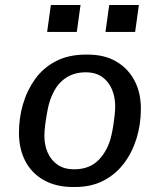

<svg xmlns="http://www.w3.org/2000/svg" viewBox="-20 -740 640 770"><path d="M273 10Q205 10 156 -17.5Q107 -45 81.5 -94Q56 -143 56 -207Q56 -266 72 -321.5Q88 -377 120.5 -422.5Q153 -468 204 -494.5Q255 -521 323 -521H332Q399 -521 446 -493.5Q493 -466 519 -417.5Q545 -369 545 -304Q545 -241 527.5 -184.5Q510 -128 476.5 -84Q443 -40 394 -15Q345 10 281 10ZM277 -61Q340 -61 376.5 -99.5Q413 -138 426 -194Q431 -215 434.5 -237.5Q438 -260 440 -280Q442 -300 442 -314Q442 -350 429 -381.5Q416 -413 389.5 -431.5Q363 -450 324 -450Q280 -450 248 -430Q216 -410 197.5 -376Q179 -342 171 -300Q165 -268 161.5 -241Q158 -214 158 -195Q158 -158 171.5 -127.5Q185 -97 211.5 -79Q238 -61 277 -61ZM169 -612 184 -720H303L288 -612ZM403 -612 418 -720H537L522 -612Z"/></svg>

Font: Chivo Mono
Style: Italic
Weight: 400
Italic angle: -8.05°
Monospace: yes
Version: Version 1.008